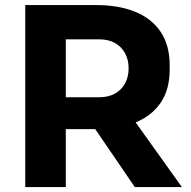

<svg xmlns="http://www.w3.org/2000/svg" viewBox="-20 -756 770 776"><path d="M82 0V-735.5H246V0ZM524.8 0 310.5 -313.8H490.8L715 0ZM201.5 -234V-363H381.8Q418 -363 444.2 -377.5Q470.5 -392 485.1 -418.4Q499.8 -444.8 499.8 -479.5Q499.8 -515 485.1 -541.4Q470.5 -567.8 444.2 -582.4Q418 -597 381.8 -597H201.5V-735.5H369Q460.2 -735.5 527 -708.1Q593.8 -680.8 629.8 -626.6Q665.8 -572.5 665.8 -491.2V-475.2Q665.8 -394 629.2 -340.6Q592.8 -287.2 526.5 -260.6Q460.2 -234 369 -234Z"/></svg>

Font: SVN-Sora Variable
Style: Regular
Weight: 400
Designer: Jonathan Barnbrook, Julián Moncada
Foundry: Barnbrook Fonts
Version: Version 2.000 - Viet hoa boi STYLEno.1 Fonts